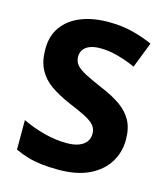

<svg xmlns="http://www.w3.org/2000/svg" viewBox="-110 -809 788 905"><g transform="rotate(15 284.0 -357.0)"><path d="M530.3 -208.5Q530.3 -148.6 500.3 -99Q470.3 -49.5 410.1 -19.7Q349.9 10 258.5 10Q212.4 10 175.9 5.7Q139.4 1.3 108 -7.9Q76.7 -17 46.3 -31.4V-175.4Q97.1 -150.6 154.3 -135.9Q211.5 -121.2 262.5 -121.2Q299.3 -121.2 323.2 -130.5Q347 -139.8 359 -156.4Q370.9 -172.9 370.9 -194.5Q370.9 -218.7 357.2 -235.3Q343.6 -251.8 312.8 -268Q282 -284.1 229.2 -305.7Q173.6 -329.8 133.9 -357.4Q94.3 -385.1 73.4 -424.9Q52.6 -464.8 52.6 -523.8Q52.6 -588.9 85 -633.4Q117.3 -678 174.9 -701Q232.5 -724 308.2 -724Q374.6 -724 428.3 -710Q482.1 -695.9 524.8 -676.6L475.9 -551.1Q432.8 -570.4 388.6 -582.4Q344.5 -594.5 303.5 -594.5Q272 -594.5 251.4 -586.2Q230.9 -577.9 220.9 -563.2Q211 -548.4 211 -529.5Q211 -506.3 224.6 -489.8Q238.3 -473.2 269.9 -456.5Q301.6 -439.9 356.2 -416.5Q411.8 -393.5 450.6 -366.4Q489.3 -339.2 509.8 -301.9Q530.3 -264.5 530.3 -208.5Z"/></g></svg>

Font: Noto Sans Oriya
Style: Regular
Weight: 400
Designer: Amélie Bonet and Sol Matas
Foundry: Google LLC
Version: Version 2.006